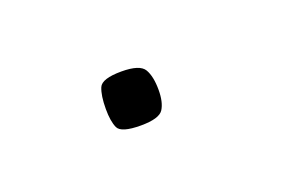

<svg xmlns="http://www.w3.org/2000/svg" viewBox="-28 -100 215 147"><g transform="rotate(-20 79.0 -27.0)"><path d="M72 -5Q56 -5 53.5 -10.5Q51 -16 51 -26Q51 -37 53.5 -43Q56 -49 72 -49Q87 -49 90.5 -43Q94 -37 94 -26Q94 -16 90.5 -10.5Q87 -5 72 -5Z"/></g></svg>

Font: Smooch Sans Thin Light
Style: Regular
Weight: 300
Version: Version 1.010